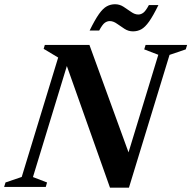

<svg xmlns="http://www.w3.org/2000/svg" viewBox="-46 -882 904 906"><path d="M754 -623 562.5 3.5H473L269.5 -570.5L109.5 -46.5L176 -21L170 0H-26.5L-20 -21L56.5 -47L228.5 -610.5L160 -651.5L165.5 -670H376L560.5 -163L701 -623.5L634.5 -649L641 -670H837L830.5 -649ZM701.5 -858Q676.5 -807 657.5 -780.2Q638.5 -753.5 620.8 -743.8Q603 -734 581.5 -734Q560 -734 541.5 -746Q523 -758 505.8 -770.2Q488.5 -782.5 472 -782.5Q459.5 -782.5 448.2 -774.2Q437 -766 422 -738H377Q402 -789 421 -815.8Q440 -842.5 458 -852.2Q476 -862 497 -862Q518.5 -862 537 -850Q555.5 -838 572.8 -825.8Q590 -813.5 606.5 -813.5Q619 -813.5 630.2 -821.8Q641.5 -830 656.5 -858Z"/></svg>

Font: Newsreader 16pt
Style: Bold Italic
Weight: 700
Italic angle: -17°
Designer: Hugues Gentile
Foundry: Production Type
Version: Version 1.003; ttfautohint (v1.8.3)